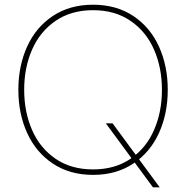

<svg xmlns="http://www.w3.org/2000/svg" viewBox="-20 -736 768 822"><path d="M461.9 -208 663.6 65.9H634.8L433.1 -208ZM58.6 -351.6Q58.6 -453.6 96.2 -536.6Q133.8 -619.6 206.3 -667.7Q278.8 -715.8 378.4 -715.8V-692.4Q284.7 -692.4 218 -646.7Q151.4 -601.1 117.4 -523.7Q83.5 -446.3 83.5 -351.6Q83.5 -256.8 117.4 -179.2Q151.4 -101.6 218 -56.2Q284.7 -10.7 378.4 -10.7V12.7Q278.8 12.7 206.3 -35.6Q133.8 -84 96.2 -166.7Q58.6 -249.5 58.6 -351.6ZM673.3 -351.6Q673.3 -446.3 639.4 -523.7Q605.5 -601.1 538.8 -646.7Q472.2 -692.4 378.4 -692.4V-715.8Q478 -715.8 550.5 -667.7Q623 -619.6 660.6 -536.6Q698.2 -453.6 698.2 -351.6Q698.2 -249.5 660.6 -166.7Q623 -84 550.5 -35.6Q478 12.7 378.4 12.7V-10.7Q472.2 -10.7 538.8 -56.2Q605.5 -101.6 639.4 -179.2Q673.3 -256.8 673.3 -351.6Z"/></svg>

Font: Wand UI Pro
Style: Regular
Weight: 400
Designer: Andreas Faust
Version: Version 1.003;FEAKit 1.0